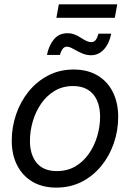

<svg xmlns="http://www.w3.org/2000/svg" viewBox="-20 -854 600 886"><path d="M239.7 11.7Q175.8 11.7 129.9 -15.4Q84 -42.5 59.1 -91.3Q34.2 -140.1 34.2 -205.1Q34.2 -267.1 54.2 -325.9Q74.2 -384.8 111.8 -431.4Q149.4 -478 202.1 -505.6Q254.9 -533.2 319.8 -533.2Q383.8 -533.2 429.9 -505.9Q476.1 -478.5 500.7 -429.2Q525.4 -379.9 525.4 -314.5Q525.4 -252 505.4 -193.4Q485.4 -134.8 447.5 -88.4Q409.7 -42 357.2 -15.1Q304.7 11.7 239.7 11.7ZM242.2 -64.5Q291 -64.5 328.1 -86.4Q365.2 -108.4 390.6 -145.3Q416 -182.1 429 -226.6Q441.9 -271 441.9 -315.9Q441.9 -358.9 427.7 -390.6Q413.6 -422.4 386 -439.7Q358.4 -457 317.4 -457Q270 -457 232.9 -435.1Q195.8 -413.1 170.4 -376.5Q145 -339.8 131.6 -294.9Q118.2 -250 118.2 -203.6Q118.2 -140.1 149.4 -102.3Q180.7 -64.5 242.2 -64.5ZM399.9 -599.1Q382.3 -599.1 366.2 -605Q350.1 -610.8 335.9 -618.9Q321.8 -627 309.8 -632.8Q297.9 -638.7 289.1 -638.7Q275.9 -638.7 267.8 -626.5Q259.8 -614.3 256.8 -600.6H196.8Q205.1 -644 228.8 -672.4Q252.4 -700.7 291 -700.7Q309.6 -700.7 324.7 -694.6Q339.8 -688.5 352.5 -680.2Q365.2 -671.9 377.2 -665.8Q389.2 -659.7 401.4 -659.7Q413.6 -659.7 421.1 -668.9Q428.7 -678.2 434.6 -698.7H493.2Q484.4 -653.3 459.7 -626.2Q435.1 -599.1 399.9 -599.1ZM521 -834 509.8 -772H240.2L251.5 -834Z"/></svg>

Font: Inter 28pt
Style: Italic
Weight: 400
Italic angle: -9.3988°
Designer: Rasmus Andersson
Foundry: rsms
Version: Version 4.001;git-66647c0bb